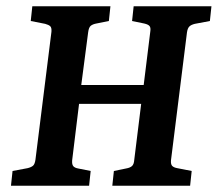

<svg xmlns="http://www.w3.org/2000/svg" viewBox="-20 -592 694 612"><path d="M15 0 20 -47 68 -56Q80 -59 85.5 -64Q91 -69 93 -83L144 -491Q145 -504 140 -508.5Q135 -513 124 -516L78 -525L83 -572H332L327 -525L287 -517Q276 -515 269.5 -510Q263 -505 261 -489L239 -321H438L459 -491Q461 -503 457 -508.5Q453 -514 440 -517L401 -525L406 -572H654L649 -525L601 -516Q589 -513 583.5 -507.5Q578 -502 576 -489L525 -81Q524 -68 529 -63Q534 -58 545 -56L591 -47L586 0H338L343 -47L382 -55Q394 -57 400.5 -62.5Q407 -68 408 -83L430 -261H232L210 -81Q209 -68 213.5 -62.5Q218 -57 229 -55L269 -47L264 0Z"/></svg>

Font: Yrsa SemiBold
Style: Italic
Weight: 600
Italic angle: -7.10001°
Version: Version 2.004